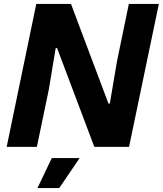

<svg xmlns="http://www.w3.org/2000/svg" viewBox="-20 -749 830 979"><path d="M14 0H168L229 -293L264 -504H271L461 0H638L790 -729H637L577 -439L540 -221H533L342 -729H165ZM171 210H282L386 57H244Z"/></svg>

Font: Mona Sans
Style: Bold Italic
Weight: 700
Italic angle: -11.7°
Designer: Deni Anggara
Foundry: GitHub
Version: Version 2.000;Glyphs 3.2.3 (3260)